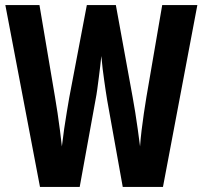

<svg xmlns="http://www.w3.org/2000/svg" viewBox="-20 -734 797 754"><path d="M755 -714 620 0H462L401 -340Q398 -358 395 -378Q392 -398 389 -419.5Q386 -441 383 -465Q380 -489 378 -514Q376 -495 373.5 -473.5Q371 -452 368 -429Q365 -406 362 -383.5Q359 -361 355 -341L293 0H137L1 -714H135L196 -353Q201 -325 206 -290.5Q211 -256 215.5 -222Q220 -188 223 -159Q227 -193 232 -228Q237 -263 242.5 -295Q248 -327 252 -351L321 -714H435L501 -352Q506 -326 511 -293.5Q516 -261 521 -226.5Q526 -192 530 -159Q532 -189 536 -222Q540 -255 545 -289Q550 -323 555 -353L617 -714Z"/></svg>

Font: Noto Sans Display ExtraCondensed
Style: Regular
Weight: 400
Width: 2
Version: Version 2.003